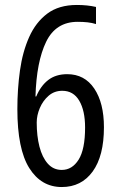

<svg xmlns="http://www.w3.org/2000/svg" viewBox="-20 -744 478 774"><path d="M229 10Q146 10 98 -66.5Q50 -143 50 -304Q50 -385 60.5 -460Q71 -535 97.5 -594.5Q124 -654 170.5 -689Q217 -724 290 -724Q332 -724 367 -716V-647Q351 -652 333 -654Q315 -656 293 -656Q205 -656 166 -575.5Q127 -495 123 -355H126Q144 -398 174.5 -421.5Q205 -445 251 -445Q321 -445 360 -387Q399 -329 399 -231Q399 -115 353.5 -52.5Q308 10 229 10ZM229 -59Q271 -59 297 -100.5Q323 -142 323 -230Q323 -298 299.5 -338Q276 -378 231 -378Q199 -378 176 -358Q153 -338 140.5 -308.5Q128 -279 128 -250Q128 -196 139 -153Q150 -110 172.5 -84.5Q195 -59 229 -59Z"/></svg>

Font: Noto Sans Oriya ExtCond
Style: Regular
Weight: 400
Width: 2
Designer: Amélie Bonet and Sol Matas
Foundry: Google LLC
Version: Version 2.006; ttfautohint (v1.8.4.7-5d5b)